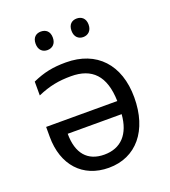

<svg xmlns="http://www.w3.org/2000/svg" viewBox="-135 -827 829 936"><g transform="rotate(-20 279.5 -359.0)"><path d="M140.1 -680.2C140.1 -713.9 160.2 -728 184.1 -728C209 -728 229.5 -713.9 229.5 -680.2C229.5 -647.5 209 -631.8 184.1 -631.8C160.2 -631.8 140.1 -647.5 140.1 -680.2ZM326.2 -680.2C326.2 -713.9 346.2 -728 370.1 -728C394 -728 415 -713.9 415 -680.2C415 -647.5 394 -631.8 370.1 -631.8C346.2 -631.8 326.2 -647.5 326.2 -680.2ZM49.8 -282.2H418.9C415.5 -415 356 -473.1 248 -473.1C184.1 -473.1 135.3 -463.9 73.2 -437V-508.8C131.3 -534.7 178.7 -544.9 247.1 -544.9C406.7 -544.9 502.9 -440.9 502.9 -271C502.9 -99.1 412.1 9.8 270 9.8C134.8 9.8 49.8 -84.5 49.8 -231ZM137.2 -214.8C137.2 -112.8 184.6 -58.1 271 -58.1C357.4 -58.1 409.2 -113.3 417 -214.8Z"/></g></svg>

Font: OpenSansEmoji
Style: Regular
Weight: 400
Foundry: MorbZ
Version: Version 1.000;PS 001.000;hotconv 1.0.70;makeotf.lib2.5.58329